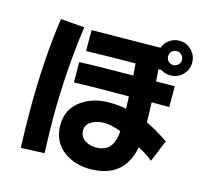

<svg xmlns="http://www.w3.org/2000/svg" viewBox="-125 -992 1250 1185"><g transform="rotate(15 500.0 -400.0)"><path d="M669.4 -220.2Q608.4 -244.1 563.5 -244.1Q518.6 -244.1 485.4 -226.1Q446.3 -205.1 446.3 -166Q446.8 -124 481.4 -102.1Q511.7 -84 551.8 -84Q662.6 -85 669.4 -220.2ZM957 -232.4 899.9 -92.3Q870.1 -119.1 805.7 -154.3Q766.6 53.7 547.4 54.2Q451.2 53.7 382.3 3.9Q302.2 -55.7 302.2 -163.1Q302.7 -263.7 381.3 -320.3Q453.6 -374 562.5 -373.5Q617.2 -373.5 668.5 -363.3Q668.5 -377 665.5 -441.4Q431.2 -441.4 315.4 -436.5L314.5 -566.4Q416.5 -571.3 658.7 -572.8Q655.8 -620.6 652.8 -648.4Q538.6 -648.4 337.4 -643.6V-776.9Q382.3 -778.3 775.9 -781.7Q788.1 -814.5 815.9 -834Q844.7 -854.5 878.9 -854Q923.3 -854.5 956.1 -821.8Q989.3 -789.1 988.8 -742.7Q989.3 -698.2 957 -665.5Q923.8 -632.8 878.9 -632.8Q845.7 -632.3 817.9 -650.4H797.9Q802.2 -610.4 803.7 -573.7Q823.2 -574.2 867.7 -574.7Q904.3 -574.7 922.9 -574.7V-442.4H810.5Q813.5 -377 814 -315.4Q874 -288.1 957 -232.4ZM923.8 -742.7Q923.8 -762.7 910.6 -774.9Q898.4 -788.1 878.9 -787.6Q860.4 -788.1 847.7 -774.9Q835.4 -762.7 835 -742.7Q835.4 -724.6 847.7 -711.9Q860.4 -699.2 878.9 -698.7Q898.4 -699.2 910.6 -711.9Q923.8 -724.6 923.8 -742.7ZM289.1 -781.7Q250 -505.9 248 -203.1Q248.5 -111.8 253.4 32.2L103 38.1Q98.6 -93.3 98.1 -201.2Q98.1 -529.8 137.2 -793.9Z"/></g></svg>

Font: Droid Sans
Style: Regular
Weight: 400
Foundry: Ascender Corporation
Version: Version 1.00 build 114